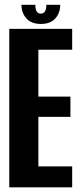

<svg xmlns="http://www.w3.org/2000/svg" viewBox="-20 -798 350 818"><path d="M19.5 0V-675H287.5V-586H143.5V-386.5H280V-300H143.5V-89H287.5V0ZM154 -696Q113.5 -696 92.5 -719.5Q71.5 -743 71.5 -777.5H130.5Q130.5 -740 154 -740Q177.5 -740 177.5 -777.5H236.5Q236.5 -743 215.8 -719.5Q195 -696 154 -696Z"/></svg>

Font: Anybody Condensed SemiBold
Style: Regular
Weight: 600
Width: 3
Designer: Tyler Finck
Foundry: Etcetera Type Company
Version: Version 1.010; ttfautohint (v1.8.3) -l 8 -r 50 -G 200 -x 14 